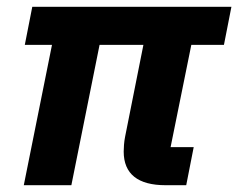

<svg xmlns="http://www.w3.org/2000/svg" viewBox="-20 -545 701 565"><path d="M528 0 550 -112H482L543 -413H639L661 -525H75L53 -413H133L50 0H190L273 -413H402L348 -142C345 -127 344 -109 344 -99C344 -33 386 0 467 0Z"/></svg>

Font: LVC Sans
Style: Bold Italic
Weight: 700
Italic angle: -11.31°
Designer: Mike Abbink, Paul van der Laan, Pieter van Rosmalen
Foundry: Bold Monday
Version: Version 3.0